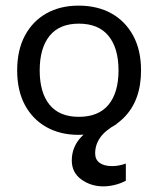

<svg xmlns="http://www.w3.org/2000/svg" viewBox="-20 -464 561 682"><path d="M259 -444Q326 -444 375.5 -416.5Q425 -389 453 -337.5Q481 -286 481 -214Q481 -107 420 -46Q359 15 259 15Q194 15 145 -12.5Q96 -40 68.5 -91Q41 -142 41 -214Q41 -286 68.5 -337.5Q96 -389 145 -416.5Q194 -444 259 -444ZM260 -380Q191 -380 156 -336.5Q121 -293 121 -214Q121 -135 156 -92Q191 -49 260 -49Q330 -49 365.5 -92Q401 -135 401 -214Q401 -293 365.5 -336.5Q330 -380 260 -380ZM373 -41 394 -23Q354 -1 336 24.5Q318 50 318 81Q318 103 334 114.5Q350 126 378 126Q402 126 427 117V178Q408 188 387 193Q366 198 347 198Q303 198 269 173.5Q235 149 235 106Q235 58 268.5 22.5Q302 -13 373 -41Z"/></svg>

Font: Podkova VF Beta
Style: Regular
Weight: 400
Designer: Ilya Yudin
Foundry: Cyreal (www.cyreal.org)
Version: Version 2.100